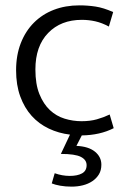

<svg xmlns="http://www.w3.org/2000/svg" viewBox="-20 -496 474 716"><path d="M284 -44Q316 -44 341 -51Q366 -58 389 -69L404 -18Q353 8 285 9L265 48Q310 50 334 69.5Q358 89 358 118Q358 139 349 154Q340 169 324.5 179.5Q309 190 289 195Q269 200 247 200Q224 200 204.5 196.5Q185 193 173 188L184 150Q212 160 240 160Q269 160 286 150.5Q303 141 303 120Q303 100 281.5 89Q260 78 207 78L241 6Q199 1 162 -16.5Q125 -34 98 -64Q71 -94 55.5 -136.5Q40 -179 40 -234Q40 -290 57.5 -335Q75 -380 106.5 -411.5Q138 -443 181 -459.5Q224 -476 276 -476Q307 -476 336.5 -471.5Q366 -467 402 -451L386 -397Q360 -411 335.5 -416.5Q311 -422 285 -422Q207 -422 159.5 -373Q112 -324 112 -237Q112 -182 127 -145Q142 -108 166 -85.5Q190 -63 221 -53.5Q252 -44 284 -44Z"/></svg>

Font: Mukta Malar Light
Style: Regular
Weight: 300
Designer: Aadarsh Rajan, Girish Dalvi, Yashodeep Gholap
Foundry: Ek Type
Version: Version 2.538;PS 1.000;hotconv 16.6.51;makeotf.lib2.5.65220;